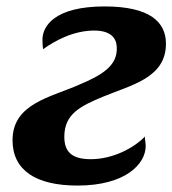

<svg xmlns="http://www.w3.org/2000/svg" viewBox="-20 -567 536 597"><path d="M221 10C370 10 433 -57 433 -113C433 -127 429 -138 431 -143C397 -107 331 -72 262 -72C200 -72 180 -98 180 -142C180 -212 229 -237 302 -267C389 -303 496 -325 496 -431C496 -498 447 -547 305 -547C149 -547 112 -485 112 -444C112 -430 113 -419 114 -414C150 -440 208 -472 273 -472C326 -472 342 -447 343 -421C347 -361 293 -332 227 -304C137 -264 19 -245 19 -131C19 -38 91 10 221 10Z"/></svg>

Font: Noto Serif SemiCondensed Extra
Style: Italic
Weight: 800
Width: 4
Italic angle: -12°
Designer: Monotype Design Team
Foundry: Monotype Imaging Inc.
Version: Version 1.901